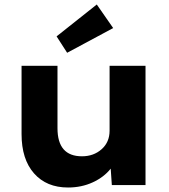

<svg xmlns="http://www.w3.org/2000/svg" viewBox="-20 -824 751 855"><path d="M76 -227V-531H236V-253Q236 -128 345 -128Q397 -128 432.5 -159.5Q468 -191 468 -242V-531H628V0H478L473 -73Q443 -35 393 -12Q343 11 283 11Q187 11 131.5 -52Q76 -115 76 -227ZM232 -662 411 -804 484 -699 279 -589Z"/></svg>

Font: Lexend Exa HM Xlight
Style: Bold
Weight: 700
Designer: Bonnie Shaver-Troup, Thomas Jockin, Octavio Pardo
Foundry: Lexend
Version: Version 1.091